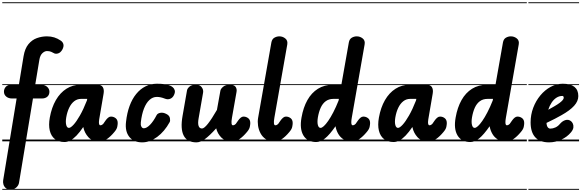

<svg xmlns="http://www.w3.org/2000/svg" viewBox="-25 -1250 5141 1698"><path d="M69 427Q41.5 427 26 413.2Q10.5 399.5 5.2 380.2Q0 361 3 344L122 -379H82Q50 -379 30 -396Q10 -413 10 -439Q10 -464 26.2 -482.2Q42.5 -500.5 75 -500.5H142L183.5 -753Q195 -821 226.5 -859.2Q258 -897.5 301.2 -913Q344.5 -928.5 390 -928.5Q425.5 -928.5 454.8 -919.2Q484 -910 512 -891Q531 -878.5 535.8 -858Q540.5 -837.5 526 -811Q509 -782 486.2 -776.8Q463.5 -771.5 450.5 -780.5Q441.5 -786 426.8 -792.2Q412 -798.5 390 -798.5Q370.5 -798.5 350 -779.8Q329.5 -761 323 -720.5L286.5 -500.5H337.5Q371.5 -500.5 391.8 -482.2Q412 -464 412 -439Q412 -411.5 394 -395.2Q376 -379 344.5 -379H266.5L143.5 364.5Q140 389.5 119 408.2Q98 427 69 427ZM69 427Q41.5 427 26 413.2Q10.5 399.5 5.2 380.2Q0 361 3 344L122 -379H82Q50 -379 30 -396Q10 -413 10 -439Q10 -464 26.2 -482.2Q42.5 -500.5 75 -500.5H142L183.5 -753Q195 -821 226.5 -859.2Q258 -897.5 301.2 -913Q344.5 -928.5 390 -928.5Q425.5 -928.5 454.8 -919.2Q484 -910 512 -891Q531 -878.5 535.8 -858Q540.5 -837.5 526 -811Q509 -782 486.2 -776.8Q463.5 -771.5 450.5 -780.5Q441.5 -786 426.8 -792.2Q412 -798.5 390 -798.5Q370.5 -798.5 350 -779.8Q329.5 -761 323 -720.5L286.5 -500.5H337.5Q371.5 -500.5 391.8 -482.2Q412 -464 412 -439Q412 -411.5 394 -395.2Q376 -379 344.5 -379H266.5L143.5 364.5Q140 389.5 119 408.2Q98 427 69 427ZM-5 420.5H371.5V428.5H-5ZM-5 -16H371.5V0H-5ZM-5 -505.5H371.5V-497.5H-5ZM-5 -1230H371.5V-1222H-5Z M560.5 -210.5Q554 -169.5 560.8 -144.2Q567.5 -119 584.5 -119Q599.5 -119 625 -146.5Q650.5 -174 681.5 -228Q712.5 -282 743.5 -361L746.5 -375.5H691.5Q658 -375.5 631.5 -355Q605 -334.5 587 -297.5Q569 -260.5 560.5 -210.5ZM415.5 -210.5Q431.5 -299.5 469 -364.5Q506.5 -429.5 562.2 -465Q618 -500.5 687.5 -500.5H837Q871.5 -500.5 884.5 -478.8Q897.5 -457 891 -421L852 -193Q850 -179.5 849.8 -170Q849.5 -160.5 851 -154.2Q852.5 -148 855.2 -145Q858 -142 862 -142Q870 -142 877 -146Q884 -150 887.5 -154L908.5 -184Q918.5 -198.5 930.8 -208.8Q943 -219 956 -219Q979.5 -219 997.8 -204.8Q1016 -190.5 1016 -161.5Q1016 -148 1011.8 -127.5Q1007.5 -107 986 -82Q953.5 -43 922.5 -21.5Q891.5 0 848.5 0Q790 0 756.5 -37Q723 -74 712.5 -122.5L711.5 -127Q680 -80.5 651.8 -51.2Q623.5 -22 597.5 -8Q571.5 6 545.5 6Q493.5 6 460.2 -20.2Q427 -46.5 415.2 -95.2Q403.5 -144 415.5 -210.5ZM560.5 -210.5Q554 -169.5 560.8 -144.2Q567.5 -119 584.5 -119Q599.5 -119 625 -146.5Q650.5 -174 681.5 -228Q712.5 -282 743.5 -361L746.5 -375.5H691.5Q658 -375.5 631.5 -355Q605 -334.5 587 -297.5Q569 -260.5 560.5 -210.5ZM415.5 -210.5Q431.5 -299.5 469 -364.5Q506.5 -429.5 562.2 -465Q618 -500.5 687.5 -500.5H837Q871.5 -500.5 884.5 -478.8Q897.5 -457 891 -421L852 -193Q850 -179.5 849.8 -170Q849.5 -160.5 851 -154.2Q852.5 -148 855.2 -145Q858 -142 862 -142Q870 -142 877 -146Q884 -150 887.5 -154L908.5 -184Q918.5 -198.5 930.8 -208.8Q943 -219 956 -219Q979.5 -219 997.8 -204.8Q1016 -190.5 1016 -161.5Q1016 -148 1011.8 -127.5Q1007.5 -107 986 -82Q953.5 -43 922.5 -21.5Q891.5 0 848.5 0Q790 0 756.5 -37Q723 -74 712.5 -122.5L711.5 -127Q680 -80.5 651.8 -51.2Q623.5 -22 597.5 -8Q571.5 6 545.5 6Q493.5 6 460.2 -20.2Q427 -46.5 415.2 -95.2Q403.5 -144 415.5 -210.5ZM350.5 420.5H1039V428.5H350.5ZM350.5 -16H1039V0H350.5ZM350.5 -505.5H1039V-497.5H350.5ZM350.5 -1230H1039V-1222H350.5Z M1232.5 9Q1157 9 1118.2 -40Q1079.5 -89 1089.5 -172Q1098 -250.5 1121 -313Q1144 -375.5 1179.8 -419.2Q1215.5 -463 1261.8 -486.2Q1308 -509.5 1362.5 -509.5Q1400.5 -509.5 1429.5 -505.5Q1458.5 -501.5 1481.5 -491.5Q1491 -488 1503 -478.2Q1515 -468.5 1520.2 -451.8Q1525.5 -435 1514 -410Q1502.5 -385.5 1480.5 -376.5Q1458.5 -367.5 1433.5 -377.5Q1413.5 -385.5 1396 -389.2Q1378.5 -393 1362.5 -393Q1326 -393 1296.8 -366.2Q1267.5 -339.5 1248 -289.2Q1228.5 -239 1220.5 -168.5Q1217.5 -145.5 1225.2 -130.5Q1233 -115.5 1247 -115.5Q1271.5 -115.5 1301.8 -146.2Q1332 -177 1360 -231.5Q1368 -247.5 1392.8 -252.2Q1417.5 -257 1445.5 -242.5Q1473.5 -229 1477.8 -205.2Q1482 -181.5 1475.5 -170Q1430 -87 1365 -39Q1300 9 1232.5 9ZM1232.5 9Q1157 9 1118.2 -40Q1079.5 -89 1089.5 -172Q1098 -250.5 1121 -313Q1144 -375.5 1179.8 -419.2Q1215.5 -463 1261.8 -486.2Q1308 -509.5 1362.5 -509.5Q1400.5 -509.5 1429.5 -505.5Q1458.5 -501.5 1481.5 -491.5Q1491 -488 1503 -478.2Q1515 -468.5 1520.2 -451.8Q1525.5 -435 1514 -410Q1502.5 -385.5 1480.5 -376.5Q1458.5 -367.5 1433.5 -377.5Q1413.5 -385.5 1396 -389.2Q1378.5 -393 1362.5 -393Q1326 -393 1296.8 -366.2Q1267.5 -339.5 1248 -289.2Q1228.5 -239 1220.5 -168.5Q1217.5 -145.5 1225.2 -130.5Q1233 -115.5 1247 -115.5Q1271.5 -115.5 1301.8 -146.2Q1332 -177 1360 -231.5Q1368 -247.5 1392.8 -252.2Q1417.5 -257 1445.5 -242.5Q1473.5 -229 1477.8 -205.2Q1482 -181.5 1475.5 -170Q1430 -87 1365 -39Q1300 9 1232.5 9ZM1023.5 420.5H1519.5V428.5H1023.5ZM1023.5 -16H1519.5V0H1023.5ZM1023.5 -505.5H1519.5V-497.5H1023.5ZM1023.5 -1230H1519.5V-1222H1023.5Z M1712.5 9Q1631 9 1600 -50.2Q1569 -109.5 1589.5 -225L1629 -451Q1632 -467.5 1651 -484Q1670 -500.5 1708.5 -500.5Q1743 -500.5 1759.2 -478.2Q1775.5 -456 1771 -430.5L1731.5 -203.5Q1723.5 -160 1731.2 -136.8Q1739 -113.5 1761.5 -113.5Q1780.5 -113.5 1814 -155.8Q1847.5 -198 1893.5 -278L1924 -447.5Q1926.5 -464 1947.5 -482.2Q1968.5 -500.5 2008.5 -500.5Q2045.5 -500.5 2058.5 -482Q2071.5 -463.5 2067 -438L2026.5 -209Q2023.5 -191.5 2022.5 -178.8Q2021.5 -166 2022.8 -158Q2024 -150 2027 -146Q2030 -142 2034.5 -142Q2042.5 -142 2049.5 -146Q2056.5 -150 2060 -154L2081 -184Q2091 -198.5 2103.2 -208.8Q2115.5 -219 2128 -219Q2151.5 -219 2170 -204.8Q2188.5 -190.5 2188.5 -161.5Q2188.5 -148 2184.2 -127.5Q2180 -107 2158.5 -82Q2126 -43 2095 -21.5Q2064 0 2021 0Q1965 0 1931.8 -34.2Q1898.5 -68.5 1887 -115Q1827 -48.5 1786.8 -19.8Q1746.5 9 1712.5 9ZM1712.5 9Q1631 9 1600 -50.2Q1569 -109.5 1589.5 -225L1629 -451Q1632 -467.5 1651 -484Q1670 -500.5 1708.5 -500.5Q1743 -500.5 1759.2 -478.2Q1775.5 -456 1771 -430.5L1731.5 -203.5Q1723.5 -160 1731.2 -136.8Q1739 -113.5 1761.5 -113.5Q1780.5 -113.5 1814 -155.8Q1847.5 -198 1893.5 -278L1924 -447.5Q1926.5 -464 1947.5 -482.2Q1968.5 -500.5 2008.5 -500.5Q2045.5 -500.5 2058.5 -482Q2071.5 -463.5 2067 -438L2026.5 -209Q2023.5 -191.5 2022.5 -178.8Q2021.5 -166 2022.8 -158Q2024 -150 2027 -146Q2030 -142 2034.5 -142Q2042.5 -142 2049.5 -146Q2056.5 -150 2060 -154L2081 -184Q2091 -198.5 2103.2 -208.8Q2115.5 -219 2128 -219Q2151.5 -219 2170 -204.8Q2188.5 -190.5 2188.5 -161.5Q2188.5 -148 2184.2 -127.5Q2180 -107 2158.5 -82Q2126 -43 2095 -21.5Q2064 0 2021 0Q1965 0 1931.8 -34.2Q1898.5 -68.5 1887 -115Q1827 -48.5 1786.8 -19.8Q1746.5 9 1712.5 9ZM1503 420.5H2211.5V428.5H1503ZM1503 -16H2211.5V0H1503ZM1503 -505.5H2211.5V-497.5H1503ZM1503 -1230H2211.5V-1222H1503Z M2396 0Q2354 0 2325 -19.8Q2296 -39.5 2279.2 -70.8Q2262.5 -102 2257.2 -138Q2252 -174 2257.5 -207L2375 -874.5Q2380.5 -904.5 2401.5 -916.5Q2422.5 -928.5 2445.5 -928.5Q2475 -928.5 2498.2 -909.8Q2521.5 -891 2515.5 -856.5L2401.5 -209Q2398.5 -191.5 2397.5 -178.8Q2396.5 -166 2397.8 -158Q2399 -150 2402 -146Q2405 -142 2409.5 -142Q2417.5 -142 2424.5 -146Q2431.5 -150 2435 -154L2456 -184Q2466 -198.5 2478.2 -208.8Q2490.5 -219 2503.5 -219Q2527 -219 2545.2 -204.8Q2563.5 -190.5 2563.5 -161.5Q2563.5 -148 2559.2 -127.5Q2555 -107 2533.5 -82Q2501 -43 2470 -21.5Q2439 0 2396 0ZM2396 0Q2354 0 2325 -19.8Q2296 -39.5 2279.2 -70.8Q2262.5 -102 2257.2 -138Q2252 -174 2257.5 -207L2375 -874.5Q2380.5 -904.5 2401.5 -916.5Q2422.5 -928.5 2445.5 -928.5Q2475 -928.5 2498.2 -909.8Q2521.5 -891 2515.5 -856.5L2401.5 -209Q2398.5 -191.5 2397.5 -178.8Q2396.5 -166 2397.8 -158Q2399 -150 2402 -146Q2405 -142 2409.5 -142Q2417.5 -142 2424.5 -146Q2431.5 -150 2435 -154L2456 -184Q2466 -198.5 2478.2 -208.8Q2490.5 -219 2503.5 -219Q2527 -219 2545.2 -204.8Q2563.5 -190.5 2563.5 -161.5Q2563.5 -148 2559.2 -127.5Q2555 -107 2533.5 -82Q2501 -43 2470 -21.5Q2439 0 2396 0ZM2201.5 420.5H2586.5V428.5H2201.5ZM2201.5 -16H2586.5V0H2201.5ZM2201.5 -505.5H2586.5V-497.5H2201.5ZM2201.5 -1230H2586.5V-1222H2201.5Z M2786 -210.5Q2779.5 -169.5 2786.2 -144.2Q2793 -119 2810 -119Q2821.5 -119 2838.8 -134.5Q2856 -150 2877.5 -180.8Q2899 -211.5 2922.5 -256.8Q2946 -302 2969.5 -361L2972 -375.5H2924Q2883.5 -375.5 2855.8 -355Q2828 -334.5 2811.2 -297.5Q2794.5 -260.5 2786 -210.5ZM2641.5 -210.5Q2657 -299.5 2693.5 -364.5Q2730 -429.5 2786.8 -465Q2843.5 -500.5 2920.5 -500.5H2994L3060 -874.5Q3065.5 -904.5 3086 -916.5Q3106.5 -928.5 3130 -928.5Q3159.5 -928.5 3182.8 -909.8Q3206 -891 3199.5 -856.5L3086 -209Q3082 -186 3081.8 -171Q3081.5 -156 3084.8 -149Q3088 -142 3094 -142Q3102 -142 3109 -146Q3116 -150 3119.5 -154L3140.5 -184Q3150.5 -198.5 3162.8 -208.8Q3175 -219 3188 -219Q3211.5 -219 3229.8 -204.8Q3248 -190.5 3248 -161.5Q3248 -148 3243.8 -127.5Q3239.5 -107 3218 -82Q3185.5 -43 3154.5 -21.5Q3123.5 0 3080.5 0Q3040.5 0 3012 -18.2Q2983.5 -36.5 2966.5 -66Q2949.5 -95.5 2943 -129L2942.5 -134Q2890 -58.5 2849.8 -26.2Q2809.5 6 2771.5 6Q2693 6 2658.2 -52.2Q2623.5 -110.5 2641.5 -210.5ZM2786 -210.5Q2779.5 -169.5 2786.2 -144.2Q2793 -119 2810 -119Q2821.5 -119 2838.8 -134.5Q2856 -150 2877.5 -180.8Q2899 -211.5 2922.5 -256.8Q2946 -302 2969.5 -361L2972 -375.5H2924Q2883.5 -375.5 2855.8 -355Q2828 -334.5 2811.2 -297.5Q2794.5 -260.5 2786 -210.5ZM2641.5 -210.5Q2657 -299.5 2693.5 -364.5Q2730 -429.5 2786.8 -465Q2843.5 -500.5 2920.5 -500.5H2994L3060 -874.5Q3065.5 -904.5 3086 -916.5Q3106.5 -928.5 3130 -928.5Q3159.5 -928.5 3182.8 -909.8Q3206 -891 3199.5 -856.5L3086 -209Q3082 -186 3081.8 -171Q3081.5 -156 3084.8 -149Q3088 -142 3094 -142Q3102 -142 3109 -146Q3116 -150 3119.5 -154L3140.5 -184Q3150.5 -198.5 3162.8 -208.8Q3175 -219 3188 -219Q3211.5 -219 3229.8 -204.8Q3248 -190.5 3248 -161.5Q3248 -148 3243.8 -127.5Q3239.5 -107 3218 -82Q3185.5 -43 3154.5 -21.5Q3123.5 0 3080.5 0Q3040.5 0 3012 -18.2Q2983.5 -36.5 2966.5 -66Q2949.5 -95.5 2943 -129L2942.5 -134Q2890 -58.5 2849.8 -26.2Q2809.5 6 2771.5 6Q2693 6 2658.2 -52.2Q2623.5 -110.5 2641.5 -210.5ZM2576.5 420.5H3271V428.5H2576.5ZM2576.5 -16H3271V0H2576.5ZM2576.5 -505.5H3271V-497.5H2576.5ZM2576.5 -1230H3271V-1222H2576.5Z M3471 -210.5Q3464.5 -169.5 3471.2 -144.2Q3478 -119 3495 -119Q3510 -119 3535.5 -146.5Q3561 -174 3592 -228Q3623 -282 3654 -361L3657 -375.5H3602Q3568.5 -375.5 3542 -355Q3515.5 -334.5 3497.5 -297.5Q3479.5 -260.5 3471 -210.5ZM3326 -210.5Q3342 -299.5 3379.5 -364.5Q3417 -429.5 3472.8 -465Q3528.5 -500.5 3598 -500.5H3747.5Q3782 -500.5 3795 -478.8Q3808 -457 3801.5 -421L3762.5 -193Q3760.5 -179.5 3760.2 -170Q3760 -160.5 3761.5 -154.2Q3763 -148 3765.8 -145Q3768.5 -142 3772.5 -142Q3780.5 -142 3787.5 -146Q3794.5 -150 3798 -154L3819 -184Q3829 -198.5 3841.2 -208.8Q3853.5 -219 3866.5 -219Q3890 -219 3908.2 -204.8Q3926.5 -190.5 3926.5 -161.5Q3926.5 -148 3922.2 -127.5Q3918 -107 3896.5 -82Q3864 -43 3833 -21.5Q3802 0 3759 0Q3700.5 0 3667 -37Q3633.5 -74 3623 -122.5L3622 -127Q3590.5 -80.5 3562.2 -51.2Q3534 -22 3508 -8Q3482 6 3456 6Q3404 6 3370.8 -20.2Q3337.5 -46.5 3325.8 -95.2Q3314 -144 3326 -210.5ZM3471 -210.5Q3464.5 -169.5 3471.2 -144.2Q3478 -119 3495 -119Q3510 -119 3535.5 -146.5Q3561 -174 3592 -228Q3623 -282 3654 -361L3657 -375.5H3602Q3568.5 -375.5 3542 -355Q3515.5 -334.5 3497.5 -297.5Q3479.5 -260.5 3471 -210.5ZM3326 -210.5Q3342 -299.5 3379.5 -364.5Q3417 -429.5 3472.8 -465Q3528.5 -500.5 3598 -500.5H3747.5Q3782 -500.5 3795 -478.8Q3808 -457 3801.5 -421L3762.5 -193Q3760.5 -179.5 3760.2 -170Q3760 -160.5 3761.5 -154.2Q3763 -148 3765.8 -145Q3768.5 -142 3772.5 -142Q3780.5 -142 3787.5 -146Q3794.5 -150 3798 -154L3819 -184Q3829 -198.5 3841.2 -208.8Q3853.5 -219 3866.5 -219Q3890 -219 3908.2 -204.8Q3926.5 -190.5 3926.5 -161.5Q3926.5 -148 3922.2 -127.5Q3918 -107 3896.5 -82Q3864 -43 3833 -21.5Q3802 0 3759 0Q3700.5 0 3667 -37Q3633.5 -74 3623 -122.5L3622 -127Q3590.5 -80.5 3562.2 -51.2Q3534 -22 3508 -8Q3482 6 3456 6Q3404 6 3370.8 -20.2Q3337.5 -46.5 3325.8 -95.2Q3314 -144 3326 -210.5ZM3261 420.5H3949.5V428.5H3261ZM3261 -16H3949.5V0H3261ZM3261 -505.5H3949.5V-497.5H3261ZM3261 -1230H3949.5V-1222H3261Z M4149 -210.5Q4142.5 -169.5 4149.2 -144.2Q4156 -119 4173 -119Q4184.5 -119 4201.8 -134.5Q4219 -150 4240.5 -180.8Q4262 -211.5 4285.5 -256.8Q4309 -302 4332.5 -361L4335 -375.5H4287Q4246.5 -375.5 4218.8 -355Q4191 -334.5 4174.2 -297.5Q4157.5 -260.5 4149 -210.5ZM4004.5 -210.5Q4020 -299.5 4056.5 -364.5Q4093 -429.5 4149.8 -465Q4206.5 -500.5 4283.5 -500.5H4357L4423 -874.5Q4428.5 -904.5 4449 -916.5Q4469.5 -928.5 4493 -928.5Q4522.5 -928.5 4545.8 -909.8Q4569 -891 4562.5 -856.5L4449 -209Q4445 -186 4444.8 -171Q4444.5 -156 4447.8 -149Q4451 -142 4457 -142Q4465 -142 4472 -146Q4479 -150 4482.5 -154L4503.5 -184Q4513.5 -198.5 4525.8 -208.8Q4538 -219 4551 -219Q4574.5 -219 4592.8 -204.8Q4611 -190.5 4611 -161.5Q4611 -148 4606.8 -127.5Q4602.5 -107 4581 -82Q4548.5 -43 4517.5 -21.5Q4486.5 0 4443.5 0Q4403.5 0 4375 -18.2Q4346.5 -36.5 4329.5 -66Q4312.5 -95.5 4306 -129L4305.5 -134Q4253 -58.5 4212.8 -26.2Q4172.5 6 4134.5 6Q4056 6 4021.2 -52.2Q3986.5 -110.5 4004.5 -210.5ZM4149 -210.5Q4142.5 -169.5 4149.2 -144.2Q4156 -119 4173 -119Q4184.5 -119 4201.8 -134.5Q4219 -150 4240.5 -180.8Q4262 -211.5 4285.5 -256.8Q4309 -302 4332.5 -361L4335 -375.5H4287Q4246.5 -375.5 4218.8 -355Q4191 -334.5 4174.2 -297.5Q4157.5 -260.5 4149 -210.5ZM4004.5 -210.5Q4020 -299.5 4056.5 -364.5Q4093 -429.5 4149.8 -465Q4206.5 -500.5 4283.5 -500.5H4357L4423 -874.5Q4428.5 -904.5 4449 -916.5Q4469.5 -928.5 4493 -928.5Q4522.5 -928.5 4545.8 -909.8Q4569 -891 4562.5 -856.5L4449 -209Q4445 -186 4444.8 -171Q4444.5 -156 4447.8 -149Q4451 -142 4457 -142Q4465 -142 4472 -146Q4479 -150 4482.5 -154L4503.5 -184Q4513.5 -198.5 4525.8 -208.8Q4538 -219 4551 -219Q4574.5 -219 4592.8 -204.8Q4611 -190.5 4611 -161.5Q4611 -148 4606.8 -127.5Q4602.5 -107 4581 -82Q4548.5 -43 4517.5 -21.5Q4486.5 0 4443.5 0Q4403.5 0 4375 -18.2Q4346.5 -36.5 4329.5 -66Q4312.5 -95.5 4306 -129L4305.5 -134Q4253 -58.5 4212.8 -26.2Q4172.5 6 4134.5 6Q4056 6 4021.2 -52.2Q3986.5 -110.5 4004.5 -210.5ZM3939.5 420.5H4634V428.5H3939.5ZM3939.5 -16H4634V0H3939.5ZM3939.5 -505.5H4634V-497.5H3939.5ZM3939.5 -1230H4634V-1222H3939.5Z M4830.5 9Q4749.5 9 4708.5 -36Q4667.5 -81 4667.5 -167.5Q4667.5 -235.5 4690.8 -297Q4714 -358.5 4754 -406.5Q4794 -454.5 4845.2 -482Q4896.5 -509.5 4952 -509.5Q5021 -509.5 5055.2 -481.8Q5089.5 -454 5089.5 -400.5Q5089.5 -378 5080.2 -356.5Q5071 -335 5052.2 -314.2Q5033.5 -293.5 5005.5 -272.8Q4977.5 -252 4940 -231Q4917 -217.5 4882.5 -199.8Q4848 -182 4808 -163Q4808.5 -154.5 4809.8 -147.8Q4811 -141 4813 -135.5Q4817 -125.5 4824.2 -119Q4831.5 -112.5 4841.5 -112.5Q4864.5 -112.5 4887.2 -123Q4910 -133.5 4927 -154.5Q4949.5 -180.5 4975.8 -188Q5002 -195.5 5023.5 -179.5Q5034 -172 5041 -157Q5048 -142 5045.8 -122.2Q5043.5 -102.5 5024.5 -79.5Q4990 -38.5 4938.5 -14.8Q4887 9 4830.5 9ZM4823.5 -279.5Q4837.5 -287 4851 -294.8Q4864.5 -302.5 4878.5 -310.5Q4906 -326.5 4924 -340Q4942 -353.5 4951.2 -364.8Q4960.5 -376 4960.5 -385Q4960.5 -391.5 4957.8 -396.5Q4955 -401.5 4948.5 -401.5Q4920.5 -401.5 4896.5 -386.2Q4872.5 -371 4854 -343.5Q4835.5 -316 4823.5 -279.5ZM4830.5 9Q4749.5 9 4708.5 -36Q4667.5 -81 4667.5 -167.5Q4667.5 -235.5 4690.8 -297Q4714 -358.5 4754 -406.5Q4794 -454.5 4845.2 -482Q4896.5 -509.5 4952 -509.5Q5021 -509.5 5055.2 -481.8Q5089.5 -454 5089.5 -400.5Q5089.5 -378 5080.2 -356.5Q5071 -335 5052.2 -314.2Q5033.5 -293.5 5005.5 -272.8Q4977.5 -252 4940 -231Q4917 -217.5 4882.5 -199.8Q4848 -182 4808 -163Q4808.5 -154.5 4809.8 -147.8Q4811 -141 4813 -135.5Q4817 -125.5 4824.2 -119Q4831.5 -112.5 4841.5 -112.5Q4864.5 -112.5 4887.2 -123Q4910 -133.5 4927 -154.5Q4949.5 -180.5 4975.8 -188Q5002 -195.5 5023.5 -179.5Q5034 -172 5041 -157Q5048 -142 5045.8 -122.2Q5043.5 -102.5 5024.5 -79.5Q4990 -38.5 4938.5 -14.8Q4887 9 4830.5 9ZM4823.5 -279.5Q4837.5 -287 4851 -294.8Q4864.5 -302.5 4878.5 -310.5Q4906 -326.5 4924 -340Q4942 -353.5 4951.2 -364.8Q4960.5 -376 4960.5 -385Q4960.5 -391.5 4957.8 -396.5Q4955 -401.5 4948.5 -401.5Q4920.5 -401.5 4896.5 -386.2Q4872.5 -371 4854 -343.5Q4835.5 -316 4823.5 -279.5ZM4648 420.5H5096V428.5H4648ZM4648 -16H5096V0H4648ZM4648 -505.5H5096V-497.5H4648ZM4648 -1230H5096V-1222H4648Z"/></svg>

Font: Edu VIC WA NT Pre Guide
Style: Regular
Weight: 400
Designer: Tina and Corey Anderson, Eben Sorkin, Mirko Velimirovic
Foundry: Google for Education
Version: Version 1.000